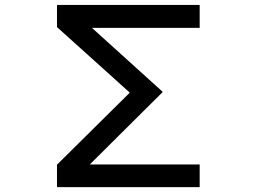

<svg xmlns="http://www.w3.org/2000/svg" viewBox="-20 -769 1040 778"><path d="M210.9 -10.7V-101.6L505.9 -393.6L210.9 -659.2V-749H789.1V-656.2H352.5L639.6 -396.5L343.8 -102.5H789.1V-10.7Z"/></svg>

Font: Kosugi
Style: Regular
Weight: 400
Version: Version 4.002